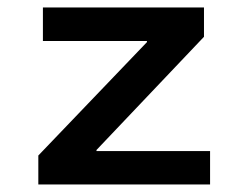

<svg xmlns="http://www.w3.org/2000/svg" viewBox="-20 -491 654 511"><path d="M82 0V-77.1L371.1 -378.9V-381.8H94.2V-471.2H522.9V-393.1L236.8 -91.8V-88.9H539.1V0Z"/></svg>

Font: IntelOne Mono Medium
Style: Regular
Weight: 500
Designer: Fred Shallcrass
Foundry: Frere-Jones Type LLC
Version: Version 1.200;hotconv 1.1.0;makeotfexe 2.6.0;FJTRelease1.2